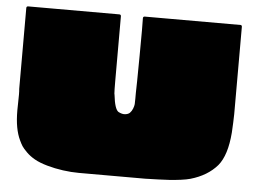

<svg xmlns="http://www.w3.org/2000/svg" viewBox="-47 -689 995 748"><g transform="rotate(5 450.0 -314.5)"><path d="M722 -15Q708 -11 685.5 -8Q663 -5 640 -3.5Q617 -2 597 -1.5Q577 -1 562 -0.5Q547 0 547 0H546H287Q257 0 224.5 -4.5Q192 -9 162 -17.5Q132 -26 112.5 -37Q93 -48 79 -62Q65 -76 59.5 -84.5Q54 -93 48 -106Q27 -149 27 -222Q27 -232 27.5 -251Q28 -270 28 -283.5Q28 -297 27 -306V-622Q27 -629 34 -629H390Q397 -629 397 -622Q397 -530 397 -512Q397 -501 397 -454.5Q397 -408 397 -370Q397 -332 398 -320Q398 -318 399 -315Q405 -260 420 -250Q435 -242 447 -243.5Q459 -245 465 -251Q472 -258 476 -268.5Q480 -279 480.5 -286Q481 -293 481 -308.5Q481 -324 481 -328Q482 -350 483 -474.5Q484 -599 483 -622Q483 -629 490 -629H864Q870 -629 870 -622V-281Q870 -273 869 -247.5Q868 -222 867 -208Q860 -119 826 -78Q788 -34 722 -15Z"/></g></svg>

Font: Cubao Free Wide
Style: Wide
Weight: 400
Designer: Aaron Amar
Version: Version 001.001